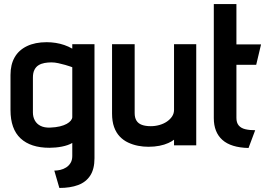

<svg xmlns="http://www.w3.org/2000/svg" viewBox="-20 -720 1342 951"><path d="M448 64V-501H338V-479Q319 -490 298.5 -497Q278 -504 256 -507.5Q234 -511 211 -511Q154 -511 113.5 -491.5Q73 -472 52.5 -436Q32 -400 32 -349V-175Q32 -81 82 -34.5Q132 12 225 12Q240 12 256 10.5Q272 9 287 6Q302 3 315 -1.5Q328 -6 338 -12V53Q338 73 329.5 87Q321 101 307.5 109.5Q294 118 278.5 121.5Q263 125 249 125L274 211Q328 211 367 196.5Q406 182 427 149.5Q448 117 448 64ZM338 -387V-140Q338 -132 331 -123Q324 -114 310.5 -106.5Q297 -99 276.5 -94Q256 -89 228 -88Q200 -87 181 -96.5Q162 -106 152.5 -123.5Q143 -141 143 -163V-336Q143 -359 150.5 -374Q158 -389 171 -397Q184 -405 200.5 -408Q217 -411 235 -411Q251 -411 269 -407Q287 -403 303 -398.5Q319 -394 328.5 -390.5Q338 -387 338 -387Z M842 -28V0H952V-501H842V-176Q842 -158 832.5 -143.5Q823 -129 807 -118Q791 -107 770 -101Q749 -95 727 -95Q701 -95 683 -101.5Q665 -108 656 -122.5Q647 -137 647 -160V-501H535V-158Q535 -119 545 -91Q555 -63 573 -44Q591 -25 614.5 -14Q638 -3 663.5 2Q689 7 715 7Q745 7 770 2Q795 -3 813.5 -11.5Q832 -20 842 -28Z M1151 -136V-399H1249L1273 -500H1151V-700H1039V-135Q1039 -65 1081.5 -27Q1124 11 1211 13L1244 -75Q1216 -75 1195 -80Q1174 -85 1162.5 -98.5Q1151 -112 1151 -136Z"/></svg>

Font: Advent Pro Expanded
Style: Bold
Weight: 700
Width: 7
Designer: VivaRado, Andreas Kalpakidis
Foundry: VivaRado, Andreas Kalpakidis
Version: Version 3.000